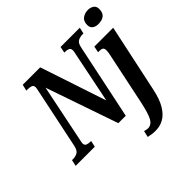

<svg xmlns="http://www.w3.org/2000/svg" viewBox="-262 -987 1447 1447"><g transform="rotate(-45 462.0 -263.5)"><path d="M-19 0 -8 -50H3Q28 -50 49.5 -61Q71 -72 80 -113L181 -596Q183 -608 185 -616Q187 -624 187 -630Q187 -652 171.5 -658Q156 -664 130 -664H119L131 -714H317L493 -185L577 -598Q582 -616 582 -630Q582 -652 566.5 -658Q551 -664 531 -664H524L534 -714H739L728 -664H717Q692 -664 670.5 -653Q649 -642 641 -601L515 0H436L237 -577L143 -118Q137 -91 137 -84Q137 -62 153 -56Q169 -50 190 -50H196L185 0ZM858 -634Q830 -634 811.5 -647.5Q793 -661 793 -689Q793 -730 818.5 -748Q844 -766 877 -766Q903 -766 923 -753Q943 -740 943 -710Q943 -671 921 -652.5Q899 -634 858 -634ZM605 239Q578 240 560 237.5Q542 235 519 230L531 179Q536 181 547 183.5Q558 186 566 186Q604 186 625.5 147Q647 108 668 8L754 -402Q757 -418 759 -428.5Q761 -439 761 -451Q761 -471 751.5 -478.5Q742 -486 721 -486H706L716 -536H917L801 8Q783 94 752 144.5Q721 195 683 216.5Q645 238 605 239Z"/></g></svg>

Font: Noto Serif ExtraCondensed
Style: Bold Italic
Weight: 700
Width: 2
Italic angle: -12°
Designer: Monotype Design Team
Foundry: Monotype Imaging Inc.
Version: Version 2.013; ttfautohint (v1.8.4.7-5d5b)